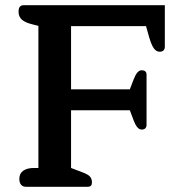

<svg xmlns="http://www.w3.org/2000/svg" viewBox="-20 -715 709 735"><path d="M54 -30Q54 -51 69 -61.5Q84 -72 110 -72H127V-616L107 -621Q77 -628 64 -639.5Q51 -651 51 -670Q51 -695 70 -695H611V-537Q611 -517 591 -517Q578 -517 568.5 -530.5Q559 -544 550 -576L539 -615H252V-373H477L492 -412Q505 -446 522 -446Q541 -446 541 -429V-237Q541 -229 536.5 -224Q532 -219 522 -219Q505 -219 492 -253L477 -293H252V-72L294 -56Q316 -48 324 -39.5Q332 -31 332 -17Q332 -9 328.5 -4.5Q325 0 315 0H79Q67 0 60.5 -8Q54 -16 54 -30Z"/></svg>

Font: MaitreeSemiBold
Style: Regular
Weight: 600
Designer: CadsonDemak Team
Foundry: CadsonDemak
Version: Version 1.000